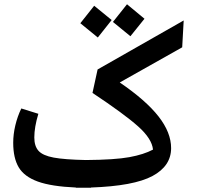

<svg xmlns="http://www.w3.org/2000/svg" viewBox="-20 -865 959 901"><path d="M835 -643 542 -478Q665 -394 724 -318.5Q783 -243 783 -170Q783 -86 695.5 -39Q608 8 407 15V16H373H336V15Q221 10 157.5 -13Q94 -36 68 -79.5Q42 -123 42 -195Q42 -235 52 -277Q62 -319 80 -356L160 -331Q141 -268 141 -220Q141 -179 161 -157Q181 -135 232 -125.5Q283 -116 383 -114Q519 -115 587 -127.5Q655 -140 698 -163Q693 -214 628 -272Q563 -330 414 -429L438 -539L842 -769ZM510 -762 576 -845 658 -777 592 -695ZM357 -756 422 -838 504 -771 439 -689Z"/></svg>

Font: FiraGO Medium
Style: Italic
Weight: 500
Italic angle: -8°
Designer: bBox Type GmbH
Foundry: bBox Type GmbH
Version: Version 1.001